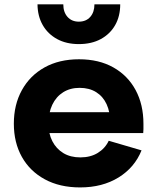

<svg xmlns="http://www.w3.org/2000/svg" viewBox="-20 -828 701 860"><path d="M339 11.5Q247.5 11.5 180.8 -24.8Q114 -61 78 -125.2Q42 -189.5 42 -274Q42 -359 78 -424.2Q114 -489.5 179.5 -526Q245 -562.5 334 -562.5Q423 -562.5 487.8 -526Q552.5 -489.5 587.5 -424.5Q622.5 -359.5 622.5 -273.5Q622.5 -259.5 622.5 -249.5Q622.5 -239.5 621.5 -232H471.5Q473 -243 473.2 -254.5Q473.5 -266 473.5 -280.5Q473.5 -326.5 457.5 -361.2Q441.5 -396 410.8 -415.2Q380 -434.5 336.5 -434.5Q294.5 -434.5 263 -414.8Q231.5 -395 214.2 -358.8Q197 -322.5 197 -274Q197 -229.5 214.5 -195.5Q232 -161.5 263.8 -142.2Q295.5 -123 340 -123Q385.5 -123 418.2 -143.2Q451 -163.5 467 -197.5L614 -154.5Q583 -77.5 510.8 -33Q438.5 11.5 339 11.5ZM138.5 -232V-325.5H532L548.5 -232ZM518.5 -808.5Q518.5 -755.5 495.8 -715.5Q473 -675.5 431.5 -653Q390 -630.5 333 -630.5Q277 -630.5 235.5 -653.2Q194 -676 171.2 -716Q148.5 -756 148 -808.5H263.5Q263.5 -773.5 282.5 -752.2Q301.5 -731 333 -731Q365.5 -731 384.2 -752.2Q403 -773.5 403 -808.5Z"/></svg>

Font: Hepta Slab
Style: Bold
Weight: 700
Designer: Michael LaGattuta
Foundry: Michael LaGattuta
Version: Version 1.100